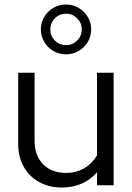

<svg xmlns="http://www.w3.org/2000/svg" viewBox="-20 -825 589 855"><path d="M255 10Q198 10 154 -14.5Q110 -39 85.5 -82.7Q61 -126.4 61 -184V-501H134V-199Q134 -132 172 -93.5Q210 -55 274.2 -55Q318.7 -55 354.4 -75.5Q390 -96 412 -133V-501H486V0H412V-58Q353 10 255 10ZM274 -583Q243 -583 217.4 -598.1Q191.8 -613.1 176.9 -638.6Q162 -664 162 -694.3Q162 -724.6 176.9 -749.6Q191.8 -774.7 217.4 -789.9Q243 -805 274 -805Q305 -805 330.4 -789.9Q355.8 -774.7 370.9 -749.6Q386 -724.6 386 -694.3Q386 -664 371.1 -638.6Q356.2 -613.1 330.6 -598.1Q305 -583 274 -583ZM274.5 -624Q303 -624 323.5 -644.3Q344 -664.5 344 -693.8Q344 -723 323.5 -743.5Q303 -764 274.5 -764Q245 -764 224.5 -743.5Q204 -723 204 -693.8Q204 -664.5 224.5 -644.3Q245 -624 274.5 -624Z"/></svg>

Font: Red Hat Display
Style: Regular
Weight: 300
Designer: Pentagram, MCKL
Foundry: Pentagram, MCKL
Version: Version 1.023